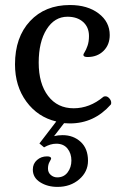

<svg xmlns="http://www.w3.org/2000/svg" viewBox="-20 -481 500 768"><path d="M332 162.1Q332 113.3 302.7 86.4Q273.4 59.6 230.5 59.6Q211.9 59.6 196.3 63.5L236.3 11.7Q240.2 11.7 248 12.2Q255.9 12.7 259.8 12.7Q356.4 12.7 422.9 -62.5Q424.8 -63.5 424.8 -70.3Q424.8 -79.1 417.5 -87.4Q410.2 -95.7 402.3 -95.7Q395.5 -95.7 393.6 -93.8Q338.9 -47.9 274.4 -47.9Q210 -47.9 172.4 -97.2Q134.8 -146.5 134.8 -230.5Q134.8 -313.5 166.5 -363.8Q198.2 -414.1 250 -414.1Q289.1 -414.1 312.5 -393.1Q335.9 -372.1 335.9 -336.9Q335.9 -314.5 330.1 -297.9Q324.2 -281.2 318.8 -272.9Q313.5 -264.6 313.5 -261.7Q313.5 -252.9 330.1 -252.9Q369.1 -252.9 394 -277.3Q418.9 -301.8 418.9 -340.8Q418.9 -393.6 374.5 -427.2Q330.1 -460.9 259.8 -460.9Q160.2 -460.9 100.1 -396.5Q40 -332 40 -223.6Q40 -136.7 85.4 -74.7Q130.9 -12.7 205.1 4.9L137.7 92.8L156.2 108.4Q181.6 93.8 205.1 93.8Q234.4 93.8 250 113.3Q265.6 132.8 265.6 161.1Q265.6 188.5 250.5 208.5Q235.4 228.5 209 228.5Q194.3 228.5 183.1 218.8Q171.9 209 171.9 193.4Q171.9 177.7 178.2 166.5Q184.6 155.3 184.6 153.3Q184.6 144.5 168 144.5Q144.5 144.5 127.9 159.2Q111.3 173.8 111.3 197.3Q111.3 229.5 140.6 248Q169.9 266.6 210 266.6Q261.7 266.6 296.9 236.3Q332 206.1 332 162.1Z"/></svg>

Font: Kurale
Style: Regular
Weight: 400
Version: 1.0; ttfautohint (v1.3)